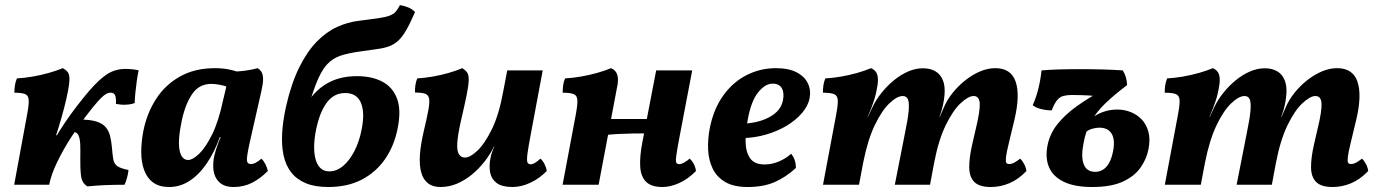

<svg xmlns="http://www.w3.org/2000/svg" viewBox="-20 -740 5526 769"><path d="M36.8 0 87.6 -275.9Q95.6 -317.1 95.1 -336.8Q94.6 -356.6 81.9 -362.6Q69.1 -368.7 37.6 -368.7Q37.6 -383.3 39.9 -398.8Q42.3 -414.3 47.8 -426Q76.9 -427.5 110.2 -433.2Q143.5 -438.9 175.4 -447.9Q207.4 -456.9 231.3 -467Q251.5 -456.4 255.7 -442.8Q260 -429.2 256.6 -402Q253.6 -378.7 245.6 -343.6Q237.6 -308.6 226.2 -268.6Q214.9 -228.7 201.8 -189.9Q188.6 -151.1 174.4 -119.8L165.9 -116.2Q177 -145.3 197 -180.1Q217 -215 241.3 -250.7Q265.6 -286.4 290.4 -318.3Q315.2 -350.2 334.9 -373.5Q378.1 -423.6 410.4 -443.8Q442.6 -464 483.2 -464Q496.8 -464 512.1 -462.3Q527.3 -460.5 535.4 -458Q531.4 -441 528.1 -417.5Q524.9 -394.1 522.4 -370.4Q519.9 -346.8 519.4 -327.3Q504.7 -321.7 485.2 -320.7Q465.8 -319.7 444.4 -323.7Q445.4 -348.5 440.9 -358.7Q436.4 -368.8 422.8 -368.8Q412.3 -368.8 401.3 -361.4Q390.2 -354 374.2 -336.5Q354.7 -315 324.8 -275.8Q294.9 -236.7 264 -188.6Q233.1 -140.5 209.3 -91.4Q185.4 -42.3 176.9 0ZM185.4 -182.4V-198.4H216.9V-182.4ZM329.9 6.5Q307.8 -7 304.4 -36.4Q301 -65.8 301.6 -106Q302.2 -135.3 301.5 -159.3Q300.8 -183.2 294.6 -197.4Q288.5 -211.6 272.1 -211.6L300.4 -261.1Q341.3 -261.1 365.8 -253.4Q390.2 -245.8 402.7 -231.4Q415.3 -217 420.5 -196.9Q425.7 -176.7 428.1 -151.2Q430.5 -119.4 433.8 -101.5Q437.1 -83.7 450.1 -74.5Q463.1 -65.3 494.6 -59.2Q493.1 -43.1 488.5 -26.9Q483.9 -10.6 478.8 0Q433.9 0 400 1.5Q366.2 3 329.9 6.5Z M1012.3 -467Q1022.5 -460.3 1028.1 -450.2Q1033.6 -440.1 1033.7 -422.7Q1033.8 -405.3 1026.9 -375.2L979.5 -166.3Q968 -113.4 969 -98.2Q970 -83 984.4 -83Q993.8 -83 1003.5 -87.9Q1013.1 -92.8 1027.4 -104.6Q1035.9 -96.1 1043.1 -82.3Q1050.2 -68.5 1052.7 -55.3Q1023.5 -25.3 989.8 -8.1Q956.1 9 915.8 9Q885.7 9 868.1 -2.6Q850.4 -14.3 842.2 -32.9Q834.1 -51.6 834 -73.6Q833.8 -95.6 838.3 -116.2Q841.2 -128.8 845.6 -142.7Q850 -156.6 855.7 -171.3Q861.4 -186 867 -199.8L900.4 -368.5L861.6 -451.7Q904.2 -451.3 942.1 -454.8Q979.9 -458.3 1012.3 -467ZM937.7 -450.3 894.1 -390.1Q881.2 -396.5 861.6 -400.2Q842.1 -404 826.3 -404Q776.8 -404 749.1 -362.5Q721.4 -321 708 -256.4Q691.6 -179.2 699 -139.2Q706.5 -99.2 733.9 -99.2Q751.4 -99.2 777.4 -123.9Q803.4 -148.6 829.5 -201.3Q855.5 -254 872.9 -336L891.9 -416L929.5 -409L880.8 -191.3H860.5Q839.4 -131.4 808.4 -86Q777.5 -40.6 739.5 -15.8Q701.6 9 657.5 9Q617.9 9 593.4 -9Q568.8 -27 557.3 -58.8Q545.7 -90.5 545.7 -131.5Q545.7 -172.6 554.6 -217.7Q569 -287.9 605.5 -344.2Q641.9 -400.6 701.3 -433.8Q760.7 -467 841.4 -467Q869.9 -467 894.9 -462.2Q919.9 -457.4 937.7 -450.3Z M1294.4 9Q1241.4 9 1205 -6.1Q1168.5 -21.2 1146.4 -49.5Q1124.3 -77.8 1115.8 -117.8Q1107.2 -157.7 1110.1 -206.9Q1112.9 -256.2 1125.5 -312.8Q1146.9 -406.8 1178.8 -470.6Q1210.6 -534.4 1249.1 -573.6Q1287.6 -612.9 1330.5 -632.2Q1373.4 -651.5 1416.3 -656.6Q1466 -662.7 1495.1 -667Q1524.2 -671.3 1539.8 -677.1Q1555.4 -683 1564.1 -692.5Q1572.9 -702 1581.9 -719.6Q1600.6 -716.5 1616.4 -709.7Q1632.1 -702.9 1642.2 -691.7Q1623.6 -648.3 1607.9 -620.9Q1592.3 -593.4 1576.4 -578.3Q1560.5 -563.2 1540.6 -555.4Q1520.6 -547.6 1493.1 -543.8Q1465.5 -540.1 1426.6 -534.4Q1375.8 -527.8 1343.4 -516.8Q1310.9 -505.8 1288.4 -480.5Q1265.9 -455.2 1246.4 -405.6Q1226.9 -355.9 1203.2 -271.6L1193.9 -296.7Q1226.1 -364.5 1280 -399.8Q1333.8 -435 1409.3 -435Q1469.8 -435 1511.6 -412.8Q1553.3 -390.7 1570.4 -344.5Q1587.5 -298.3 1572.5 -225.2Q1558.9 -156 1522.5 -103.2Q1486 -50.4 1429.2 -20.7Q1372.4 9 1294.4 9ZM1298.6 -53.6Q1328.6 -53.6 1354.6 -75.7Q1380.6 -97.7 1400 -136Q1419.4 -174.2 1428.3 -221.1Q1442.2 -289.1 1425.5 -328.3Q1408.8 -367.4 1362.5 -367.4Q1320 -367.4 1292.6 -333.7Q1265.2 -300 1250.3 -239.7Q1241.3 -203.9 1238.9 -170.6Q1236.5 -137.3 1241.8 -110.9Q1247.1 -84.5 1261.1 -69.1Q1275 -53.6 1298.6 -53.6ZM1197.1 -352.4H1251.8V-323.9H1197.1Z M1744.5 9Q1713.1 9 1694 -6Q1674.9 -21 1667 -49.7Q1659 -78.5 1661.9 -119.7Q1664.8 -161 1676.9 -213Q1690.3 -269.3 1696 -301Q1701.7 -332.7 1698.2 -346.9Q1694.7 -361.2 1681.2 -365.2Q1667.6 -369.2 1642.1 -369.7Q1641.6 -382.9 1643.7 -398.4Q1645.7 -413.8 1651.3 -426Q1679.4 -427.5 1712.4 -433.2Q1745.4 -438.9 1776.9 -447.9Q1808.4 -456.9 1831.3 -467Q1844.4 -459 1850.9 -449.7Q1857.5 -440.4 1857.3 -420Q1857.1 -399.6 1849.2 -360.2Q1841.3 -320.8 1825.5 -253Q1813.5 -199.3 1811.5 -167.7Q1809.5 -136.1 1818 -122.5Q1826.5 -108.9 1842.5 -108.9Q1862.5 -108.9 1891.6 -136Q1920.7 -163.2 1949.5 -221.3Q1978.3 -279.5 1995.3 -372.5L2011.6 -458H2153.7L2106.8 -207.4Q2096 -150.4 2092.5 -123.7Q2089.1 -96.9 2092.6 -89.4Q2096.1 -81.9 2105.5 -81.9Q2119.9 -81.9 2144.6 -104.6Q2153.7 -97 2160.8 -83Q2167.9 -69 2169.9 -55.3Q2141.7 -25.8 2104.9 -8.4Q2068.2 9 2032.3 9Q1990.8 9 1969.6 -6.8Q1948.3 -22.6 1943.3 -48.4Q1938.2 -74.2 1944.2 -105.6Q1946.2 -117.1 1950.2 -129.1Q1954.2 -141.1 1960.2 -153.6H1958.7Q1943.1 -121.3 1920.2 -92.2Q1897.3 -63.2 1869.2 -40.2Q1841 -17.3 1809.6 -4.1Q1778.2 9 1744.5 9Z M2632.6 9Q2588.9 9 2567.8 -11.8Q2546.7 -32.6 2544.2 -72.2Q2541.7 -111.8 2552.2 -167.5L2608.1 -458H2752.4L2699.6 -181.1Q2691.2 -136.2 2688.5 -114.9Q2685.7 -93.6 2689 -88Q2692.3 -82.5 2700.3 -82.5Q2708.1 -82.5 2719.9 -88.9Q2731.7 -95.2 2742.2 -104.6Q2751.7 -96.6 2758.9 -82.8Q2766 -69 2767.5 -54.9Q2734.5 -21.9 2699.7 -6.5Q2664.8 9 2632.6 9ZM2233.3 0 2285.2 -275.9Q2293.1 -317.1 2292.6 -336.8Q2292.1 -356.6 2278.9 -362.6Q2265.6 -368.7 2233.6 -368.7Q2233.6 -383.3 2235.7 -398.8Q2237.7 -414.3 2243.3 -426Q2272.4 -427.5 2305.9 -433.2Q2339.5 -438.9 2371.4 -447.9Q2403.4 -456.9 2427.3 -467Q2445.4 -459.4 2451.5 -442.9Q2457.5 -426.3 2453.6 -402L2377.6 0ZM2401.4 -198.7 2412 -263.4H2579.7L2570.5 -205.8Q2545 -205.8 2514.4 -205.3Q2483.9 -204.8 2454.4 -203.3Q2424.9 -201.7 2401.4 -198.7Z M2974.6 9Q2918.6 9 2884.4 -11.2Q2850.2 -31.4 2834 -65.7Q2817.7 -100 2816.1 -142Q2814.5 -184.1 2823 -227.8Q2838.5 -304.5 2877.1 -357.9Q2915.7 -411.4 2970.3 -439.2Q3025 -467 3087.7 -467Q3138.7 -467 3170.9 -450.2Q3203 -433.5 3215.9 -405.9Q3228.9 -378.3 3222.4 -345.6Q3216.4 -315.7 3192.5 -287.7Q3168.6 -259.6 3132.1 -237.3Q3095.5 -214.9 3049.4 -201.4Q3003.3 -187.8 2952.5 -186.8L2955.5 -244.7Q3018.3 -247.1 3062.8 -271.6Q3107.4 -296 3115.8 -337.8Q3121.8 -368.8 3111.3 -386.9Q3100.8 -405 3074.3 -405Q3044.4 -405 3015.9 -369.3Q2987.5 -333.7 2974.1 -256.7Q2965.5 -212 2966.3 -171.6Q2967 -131.1 2984.3 -106.2Q3001.6 -81.3 3042.2 -81.3Q3070.9 -81.3 3098.5 -92.7Q3126.1 -104.1 3149 -124.2Q3158.5 -111.9 3163 -98.6Q3167.5 -85.4 3167.9 -67.5Q3129.1 -31.3 3083.5 -11.1Q3037.9 9 2974.6 9Z M3948.5 9Q3902.4 9 3882.4 -11.2Q3862.3 -31.3 3862 -69.7Q3861.6 -108.1 3874.1 -162.4L3888.1 -223.2Q3905.7 -295.3 3904 -325.3Q3902.4 -355.4 3879.8 -355.4Q3858.4 -355.4 3827.6 -326.6Q3796.8 -297.9 3768 -238.9Q3739.2 -179.9 3721.7 -89.3L3705 0H3563.9L3604.6 -206.7Q3617 -265.8 3619.5 -297.8Q3622 -329.9 3616.3 -342.6Q3610.6 -355.4 3595.5 -355.4Q3573.1 -355.4 3542.5 -326.4Q3511.9 -297.5 3483.6 -238.5Q3455.2 -179.5 3437.2 -88.2L3420.5 0H3276.3L3328.1 -275.9Q3336.1 -317.1 3335.6 -336.8Q3335.1 -356.6 3321.6 -362.6Q3308.1 -368.7 3276.1 -368.7Q3275.6 -382.4 3277.9 -398.1Q3280.2 -413.8 3285.8 -426Q3314.8 -427.5 3348.1 -433.2Q3381.5 -438.9 3413.2 -447.9Q3444.9 -456.9 3468.9 -467Q3487 -458.9 3492.7 -443.6Q3498.5 -428.4 3495.1 -402Q3490.2 -368.4 3480.7 -338.1Q3471.1 -307.7 3454.9 -271.2H3455.9L3474.6 -311Q3488.2 -339.8 3510.3 -367.6Q3532.4 -395.4 3559.5 -417.8Q3586.6 -440.2 3616.6 -453.4Q3646.7 -466.5 3676.3 -466.5Q3706.2 -466.5 3726.5 -454.5Q3746.8 -442.5 3756.5 -418.5Q3766.2 -394.6 3762.9 -358.8Q3761.5 -340.7 3756.8 -318.9Q3752 -297 3742.5 -271.2H3743.5L3759.5 -307.9Q3773.2 -340.3 3796 -368.6Q3818.9 -396.9 3847.4 -419.3Q3876 -441.7 3906.5 -454.4Q3937.1 -467 3966.1 -467Q4029.2 -467 4047.7 -413.5Q4066.2 -360 4043.8 -263.7L4021.1 -169.2Q4011.6 -130.3 4009.4 -111.9Q4007.2 -93.5 4010.4 -88.2Q4013.7 -83 4021.6 -83Q4031.5 -83 4041.1 -87.9Q4050.7 -92.8 4066.1 -104.6Q4075.1 -96.1 4082.3 -82.3Q4089.4 -68.5 4090.9 -54.9Q4058.9 -21.4 4022.8 -6.2Q3986.8 9 3948.5 9Z M4354.2 9Q4285.3 9 4242.4 -11.1Q4199.5 -31.3 4183 -67.1Q4166.4 -103 4174.4 -151.5Q4182.8 -201.3 4213.7 -240.7Q4244.5 -280.1 4291.7 -313.8Q4338.8 -347.5 4394.3 -377.8L4366.8 -355.6Q4339 -358.1 4314.1 -358.8Q4289.2 -359.6 4273.9 -359.6Q4253.8 -359.6 4239.4 -355.8Q4225 -352.1 4214.3 -339.3Q4203.6 -326.5 4192.2 -297.9Q4171.5 -297.9 4150 -303.2Q4128.6 -308.5 4116.3 -318.7Q4129.4 -347.8 4138.5 -383.5Q4147.5 -419.2 4151.5 -458Q4179 -460.5 4218.7 -461.8Q4258.5 -463 4305.5 -463Q4353.8 -463 4397.9 -461.8Q4442.1 -460.5 4477 -458Q4492.8 -433.1 4494.3 -399.2Q4443.8 -361.1 4407.8 -326.7Q4371.9 -292.3 4350 -253.9Q4328.2 -215.5 4319.3 -163.7Q4309.1 -110.6 4320.9 -81.2Q4332.7 -51.8 4366.7 -51.8Q4393.1 -51.8 4411.4 -72.2Q4429.8 -92.7 4437.7 -132.3Q4447.1 -178.5 4432.9 -203.6Q4418.6 -228.7 4382.2 -228.7Q4369.3 -228.7 4353 -223.8Q4336.7 -218.9 4326.3 -208.2L4342.2 -257.5Q4363.6 -278.2 4393.1 -289.8Q4422.5 -301.3 4454.3 -301.3Q4482.5 -301.3 4508.3 -291.3Q4534.2 -281.2 4553 -261.4Q4571.7 -241.6 4579.7 -212.1Q4587.6 -182.5 4580.1 -143.6Q4573.1 -105.1 4549 -70.1Q4525 -35 4478.2 -13Q4431.4 9 4354.2 9Z M5317.5 9Q5271.4 9 5251.4 -11.2Q5231.3 -31.3 5231 -69.7Q5230.6 -108.1 5243.1 -162.4L5257.1 -223.2Q5274.7 -295.3 5273 -325.3Q5271.4 -355.4 5248.8 -355.4Q5227.4 -355.4 5196.6 -326.6Q5165.8 -297.9 5137 -238.9Q5108.2 -179.9 5090.7 -89.3L5074 0H4932.9L4973.6 -206.7Q4986 -265.8 4988.5 -297.8Q4991 -329.9 4985.3 -342.6Q4979.6 -355.4 4964.5 -355.4Q4942.1 -355.4 4911.5 -326.4Q4880.9 -297.5 4852.6 -238.5Q4824.2 -179.5 4806.2 -88.2L4789.5 0H4645.3L4697.1 -275.9Q4705.1 -317.1 4704.6 -336.8Q4704.1 -356.6 4690.6 -362.6Q4677.1 -368.7 4645.1 -368.7Q4644.6 -382.4 4646.9 -398.1Q4649.2 -413.8 4654.8 -426Q4683.8 -427.5 4717.1 -433.2Q4750.5 -438.9 4782.2 -447.9Q4813.9 -456.9 4837.9 -467Q4856 -458.9 4861.7 -443.6Q4867.5 -428.4 4864.1 -402Q4859.2 -368.4 4849.7 -338.1Q4840.1 -307.7 4823.9 -271.2H4824.9L4843.6 -311Q4857.2 -339.8 4879.3 -367.6Q4901.4 -395.4 4928.5 -417.8Q4955.6 -440.2 4985.6 -453.4Q5015.7 -466.5 5045.3 -466.5Q5075.2 -466.5 5095.5 -454.5Q5115.8 -442.5 5125.5 -418.5Q5135.2 -394.6 5131.9 -358.8Q5130.5 -340.7 5125.8 -318.9Q5121 -297 5111.5 -271.2H5112.5L5128.5 -307.9Q5142.2 -340.3 5165 -368.6Q5187.9 -396.9 5216.4 -419.3Q5245 -441.7 5275.5 -454.4Q5306.1 -467 5335.1 -467Q5398.2 -467 5416.7 -413.5Q5435.2 -360 5412.8 -263.7L5390.1 -169.2Q5380.6 -130.3 5378.4 -111.9Q5376.2 -93.5 5379.4 -88.2Q5382.7 -83 5390.6 -83Q5400.5 -83 5410.1 -87.9Q5419.7 -92.8 5435.1 -104.6Q5444.1 -96.1 5451.3 -82.3Q5458.4 -68.5 5459.9 -54.9Q5427.9 -21.4 5391.8 -6.2Q5355.8 9 5317.5 9Z"/></svg>

Font: Vollkorn
Style: Italic
Weight: 400
Italic angle: -11°
Designer: Friedrich Althausen
Foundry: Friedrich Althausen
Version: Version 5.001